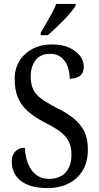

<svg xmlns="http://www.w3.org/2000/svg" viewBox="-20 -951 508 981"><path d="M223 10Q176 10 141.5 0Q107 -10 84.5 -28.5Q62 -47 51 -72Q40 -97 40 -127Q40 -148 48.5 -163.5Q57 -179 71.5 -187.5Q86 -196 107 -196Q109 -151 123.5 -114.5Q138 -78 165 -57.5Q192 -37 230 -37Q285 -37 315 -69.5Q345 -102 345 -161Q345 -202 330.5 -229.5Q316 -257 286 -279.5Q256 -302 207 -326Q156 -353 122 -383Q88 -413 71.5 -452.5Q55 -492 55 -547Q55 -601 80 -640.5Q105 -680 147.5 -702Q190 -724 244 -724Q297 -724 333.5 -707.5Q370 -691 389 -665.5Q408 -640 408 -611Q408 -579 389.5 -564Q371 -549 336 -549Q336 -582 325.5 -611Q315 -640 293 -658Q271 -676 236 -676Q188 -676 162.5 -644.5Q137 -613 137 -559Q137 -522 149 -495.5Q161 -469 190 -447.5Q219 -426 269 -400Q321 -375 356.5 -346Q392 -317 410.5 -279.5Q429 -242 429 -188Q429 -124 403 -80.5Q377 -37 330.5 -13.5Q284 10 223 10ZM188 -784Q202 -808 217 -833.5Q232 -859 245.5 -884Q259 -909 267 -931H366V-921Q358 -908 342 -888.5Q326 -869 305.5 -848Q285 -827 263.5 -806.5Q242 -786 224 -771H188Z"/></svg>

Font: Noto Serif Khmer Condensed
Style: Regular
Weight: 400
Width: 3
Designer: Danh Hong and the Monotype Design Team
Foundry: Monotype Imaging Inc.
Version: Version 2.004